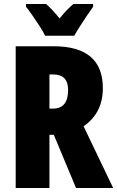

<svg xmlns="http://www.w3.org/2000/svg" viewBox="-20 -947 590 967"><path d="M250 -714Q498 -714 498 -503Q498 -378 401 -311L550 0H363L251 -268H229V0H59V-714ZM248 -572H229V-400H247Q323 -400 323 -494Q323 -572 248 -572ZM207 -767Q199 -785 181 -813Q163 -841 143.5 -869Q124 -897 111 -913V-927H212Q227 -914 244 -896Q261 -878 280 -854Q320 -903 350 -927H449V-913Q435 -894 417 -867Q399 -840 382 -813.5Q365 -787 354 -767Z"/></svg>

Font: Noto Sans Malayalam ExtraCondensed Black
Style: Regular
Weight: 900
Width: 2
Designer: Jelle Bosma - Monotype Design Team
Foundry: Monotype Imaging Inc.
Version: Version 2.104; ttfautohint (v1.8.4.7-5d5b)